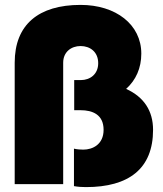

<svg xmlns="http://www.w3.org/2000/svg" viewBox="-20 -752 666 784"><path d="M40 -496V0H238V-496C238 -540 271 -564 309 -564C348 -564 381 -540 381 -494C381 -449 348 -425 310 -425H283V-302H309C358 -302 403 -284 403 -222C403 -162 358 -141 320 -141C308 -141 294 -142 282 -145V8C299 11 314 12 331 12C506 12 605 -63 605 -222C605 -299 568 -356 495 -389C535 -425 557 -474 557 -533C557 -652 453 -732 309 -732C138 -732 40 -652 40 -496Z"/></svg>

Font: Aspekta 950
Style: Regular
Weight: 950
Designer: Ivo Dolenc
Version: Version 2.000